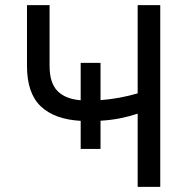

<svg xmlns="http://www.w3.org/2000/svg" viewBox="-20 -727 722 747"><path d="M371.1 -337.4Q443.8 -342.8 515.6 -363.8V-707H603.5V0H515.6V-284.7Q479 -272.9 445.3 -266.4Q411.6 -259.8 371.1 -257.3V-147.5H293.9V-256.8Q191.4 -262.7 138.2 -313.7Q85 -364.7 85 -470.7V-707H172.9V-470.7Q172.9 -404.3 203.6 -373Q234.4 -341.8 293.9 -336.9V-482.4H371.1Z"/></svg>

Font: Pretendard GOV
Style: Regular
Weight: 400
Designer: Base glyphs from Inter by Rasmus Andersson; Hangeul glyphs from Noto Sans CJK(Source Han Sans) by Jang Soo-young and Kan
Foundry: Kil Hyung-jin
Version: Version 1.309